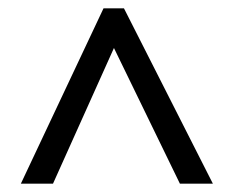

<svg xmlns="http://www.w3.org/2000/svg" viewBox="-20 -830 560 460"><path d="M30 -390 228 -810H277L490 -390H411L253 -715L107 -390Z"/></svg>

Font: Noto Sans Telugu UI SemiCondensed
Style: Regular
Weight: 400
Width: 4
Designer: Jelle Bosma - Monotype Design Team
Foundry: Monotype Imaging Inc.
Version: Version 2.005; ttfautohint (v1.8.4.7-5d5b)